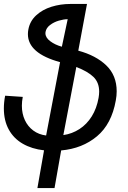

<svg xmlns="http://www.w3.org/2000/svg" viewBox="-26 -745 646 970"><path d="M196.5 14.5Q134.5 7.5 88.8 -19Q43 -45.5 18.2 -90.8Q-6.5 -136 -6.5 -197Q-6.5 -228.5 0 -261.5L89 -255.5Q84.5 -232.5 84.5 -211Q84.5 -171 99.5 -138.5Q114.5 -106 142.2 -85.5Q170 -65 207 -60.5L277.5 -431Q115 -475.5 115 -572.5Q115 -584.5 117 -594.5Q124.5 -637.5 156.2 -667Q188 -696.5 233.8 -710.8Q279.5 -725 329 -725H413.5L369.5 -489Q458.5 -465 511 -414.5Q563.5 -364 563.5 -283.5Q563.5 -261.5 559 -237.5Q538 -118.5 464 -56.5Q390 5.5 283 15L249.5 205H163ZM472 -250.5Q475 -268 475 -282Q475 -328.5 446 -356.5Q417 -384.5 359.5 -406.5L294 -62.5Q338.5 -69 375.5 -93Q412.5 -117 437.5 -157Q462.5 -197 472 -250.5ZM204 -583.5Q203.5 -581.5 203.5 -577Q203.5 -555 227.8 -536.8Q252 -518.5 286.5 -509L316 -648Q296.5 -648 271.5 -640.8Q246.5 -633.5 227 -618.8Q207.5 -604 204 -583.5Z"/></svg>

Font: JuliaMono
Style: Italic
Weight: 400
Italic angle: -9°
Monospace: yes
Designer: cormullion
Foundry: corm
Version: Version 0.057; ttfautohint (v1.8.4)